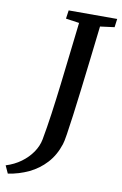

<svg xmlns="http://www.w3.org/2000/svg" viewBox="-189 -798 647 1021"><g transform="rotate(10 134.5 -287.5)"><path d="M-71.5 168 -90.5 126.5Q-45 112.5 -9.5 86.5Q26 60.5 49 27Q72 -6.5 79 -43Q91 -107.5 102 -185.8Q113 -264 123.2 -349.5Q133.5 -435 143.2 -521Q153 -607 162.5 -687L90 -697.5L96.5 -743H358.5L352.5 -697.5L275.5 -687.5Q265 -596 254.5 -507.2Q244 -418.5 234.5 -339.8Q225 -261 216.5 -197.8Q208 -134.5 201.5 -92.8Q195 -51 190 -37Q170 24.5 131 67Q92 109.5 40 134.2Q-12 159 -71.5 168Z"/></g></svg>

Font: Merriweather Medium
Style: Italic
Weight: 500
Italic angle: -7.8°
Version: Version 2.101